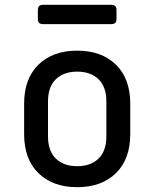

<svg xmlns="http://www.w3.org/2000/svg" viewBox="-20 -768 640 796"><path d="M300 8Q199 8 139.5 -50Q80 -108 80 -212V-338Q80 -442 139.5 -500Q199 -558 300 -558Q401 -558 460.5 -500Q520 -442 520 -338V-212Q520 -108 460.5 -50Q401 8 300 8ZM300 -79Q356 -79 388.5 -110.5Q421 -142 421 -203V-347Q421 -408 388.5 -439.5Q356 -471 300 -471Q244 -471 211.5 -439.5Q179 -408 179 -347V-203Q179 -142 211.5 -110.5Q244 -79 300 -79ZM158 -668Q137 -668 137 -689V-727Q137 -748 158 -748H442Q463 -748 463 -727V-689Q463 -668 442 -668Z"/></svg>

Font: Pitagon Sans Mono Medium
Style: Regular
Weight: 500
Monospace: yes
Designer: Travis Tran
Foundry: Pitagon
Version: Version 1.001; ttfautohint (v1.8.4.7-5d5b);gftools[0.9.26]